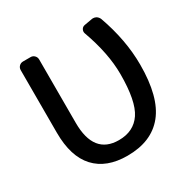

<svg xmlns="http://www.w3.org/2000/svg" viewBox="-169 -922 1048 1064"><g transform="rotate(-30 355.0 -390.0)"><path d="M348.6 -11.7Q214.8 -11.7 143.6 -88.9Q72.3 -166 72.3 -318.4V-718.8Q72.3 -733.4 82.5 -743.7Q92.8 -753.9 107.4 -753.9H156.2Q169.9 -753.9 180.2 -743.7Q190.4 -733.4 190.4 -718.8V-313.5Q190.4 -110.4 350.6 -110.4Q445.3 -110.4 492.7 -180.7Q540 -251 540 -423.8Q540 -556.6 481.4 -718.8Q477.5 -731.4 483.9 -743.2Q490.2 -754.9 503.9 -757.8L553.7 -766.6Q557.6 -767.6 561.5 -767.6Q572.3 -767.6 582 -762.7Q594.7 -754.9 600.6 -741.2Q661.1 -572.3 661.1 -414.1Q661.1 -207 582 -109.4Q502.9 -11.7 348.6 -11.7Z"/></g></svg>

Font: Gen Jyuu GothicL Medium
Style: Regular
Weight: 500
Designer: [Source Han Sans]
Ryoko NISHIZUKA  (kana & ideographs); Paul D. Hunt (Latin, Greek & Cyrillic); Wenlong ZHANG  (bopomofo
Version: Version 1.002.20150607